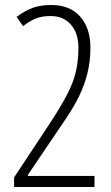

<svg xmlns="http://www.w3.org/2000/svg" viewBox="-20 -744 440 764"><path d="M356 0H36.1V-38.1L180.2 -255.9Q246.6 -356.4 269.5 -418Q292 -478 292 -554.2Q292 -611.8 262.2 -646Q232.4 -680.2 181.2 -680.2Q146.5 -680.2 122.6 -670.4Q97.7 -660.2 71.8 -640.1L45.9 -676.8Q80.1 -702.1 111.8 -713.4Q142.6 -724.1 184.1 -724.1Q257.8 -724.1 298.8 -678.2Q339.8 -631.8 339.8 -554.2Q339.8 -501 328.1 -453.1Q316.4 -406.2 294.4 -360.4Q271.5 -313 222.2 -242.2L90.8 -47.9V-43.9H356Z"/></svg>

Font: Germano
Style: Regular
Weight: 300
Width: 3
Foundry: Ascender Corporation
Version: Version 1.10; ttfautohint (v1.5)